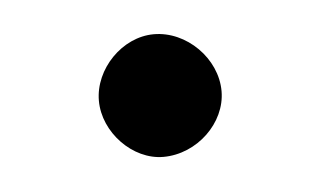

<svg xmlns="http://www.w3.org/2000/svg" viewBox="-26 -351 301 181"><g transform="rotate(-5 124.5 -261.0)"><path d="M124 -319C94 -319 67 -291 67 -261C67 -231 94 -203 123 -203C155 -203 183 -230 183 -260C183 -291 155 -319 124 -319Z"/></g></svg>

Font: Asana Math
Style: Regular
Weight: 400
Version: Version 000.958